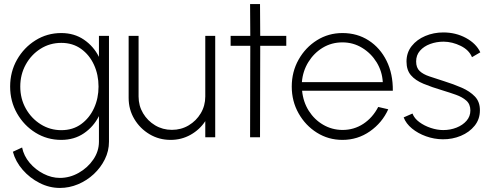

<svg xmlns="http://www.w3.org/2000/svg" viewBox="-20 -677 2414 947"><path d="M468 -500H517.5V22Q517.5 67.5 497.2 108.5Q477 149.5 442.8 181.5Q408.5 213.5 365 231.8Q321.5 250 275.5 250Q223.5 250 175.2 225.5Q127 201 91.8 160.5Q56.5 120 43.5 71.5L89 50.5Q97.5 92 126.2 126Q155 160 194.8 180.2Q234.5 200.5 275.5 200.5Q324 200.5 368.2 175.5Q412.5 150.5 440.2 109.8Q468 69 468 22V-104.5Q441.5 -52 393.8 -19.5Q346 13 282 13Q212.5 13 155.2 -22.5Q98 -58 64 -117.8Q30 -177.5 30 -250Q30 -323 64 -382.8Q98 -442.5 155.2 -478.2Q212.5 -514 282 -514Q346 -514 393.8 -481.5Q441.5 -449 468 -396.5ZM282.5 -35Q339.5 -35 380.5 -65Q421.5 -95 443.8 -143.8Q466 -192.5 466 -250Q466 -308.5 443.5 -357.5Q421 -406.5 379.8 -436Q338.5 -465.5 282.5 -465.5Q226 -465.5 180 -436.5Q134 -407.5 107 -358.5Q80 -309.5 80 -250Q80 -190 107.5 -141.2Q135 -92.5 181 -63.8Q227 -35 282.5 -35Z M614.5 -194V-500H663.5V-201Q663.5 -155.5 685.8 -118.2Q708 -81 745.2 -58.8Q782.5 -36.5 828 -36.5Q873.5 -36.5 910.8 -58.8Q948 -81 970.2 -118.2Q992.5 -155.5 992.5 -201V-500H1041.5V0H992.5V-79.5Q965 -37.5 920 -12.2Q875 13 821.5 13Q764.5 13 717.5 -15Q670.5 -43 642.5 -90Q614.5 -137 614.5 -194Z M1392 -451H1263.5L1262.5 0H1213.5L1214.5 -451H1117.5V-500H1214.5L1213.5 -657H1262.5L1263.5 -500H1392Z M1669 13Q1600 13 1543.2 -22.5Q1486.5 -58 1452.8 -117.8Q1419 -177.5 1419 -250Q1419 -323 1452.8 -383Q1486.5 -443 1543.2 -478.5Q1600 -514 1669 -514Q1742 -514 1798.5 -477.5Q1855 -441 1886.8 -376.8Q1918.5 -312.5 1917.5 -229.5H1470Q1475.5 -174 1503 -130.5Q1530.5 -87 1573.8 -61.8Q1617 -36.5 1669 -36Q1726 -36 1772 -66.2Q1818 -96.5 1845.5 -149.5L1895 -138Q1865 -71.5 1804.5 -29.2Q1744 13 1669 13ZM1469 -272H1868Q1865 -325 1837.8 -369.5Q1810.5 -414 1766.2 -441Q1722 -468 1669 -468Q1615.5 -468 1572 -441.8Q1528.5 -415.5 1501 -371Q1473.5 -326.5 1469 -272Z M2163.5 10Q2121 9.5 2081.2 -4.8Q2041.5 -19 2012 -43.2Q1982.5 -67.5 1971 -98L2014.5 -117Q2023.5 -93 2048.2 -74.8Q2073 -56.5 2104.8 -46Q2136.5 -35.5 2166 -35.5Q2201 -35.5 2231.5 -47.5Q2262 -59.5 2281 -81.2Q2300 -103 2300 -132Q2300 -163 2280 -180.8Q2260 -198.5 2229 -209.5Q2198 -220.5 2165 -230.5Q2109.5 -247 2069 -263.8Q2028.5 -280.5 2006.8 -306Q1985 -331.5 1985 -373.5Q1985 -417.5 2010.5 -449.8Q2036 -482 2077.5 -499.5Q2119 -517 2166.5 -517Q2228 -517 2278.2 -489.8Q2328.5 -462.5 2349 -419L2308 -395Q2293.5 -430.5 2252.2 -450.8Q2211 -471 2168.5 -471.5Q2132.5 -471.5 2101.5 -460Q2070.5 -448.5 2051.5 -426.8Q2032.5 -405 2032.5 -374Q2032.5 -343 2049.8 -326.8Q2067 -310.5 2098 -300.2Q2129 -290 2170.5 -276.5Q2217 -262 2257.2 -244.5Q2297.5 -227 2322.5 -200.8Q2347.5 -174.5 2347 -132.5Q2347 -89 2321 -56.8Q2295 -24.5 2253 -7Q2211 10.5 2163.5 10Z"/></svg>

Font: Urbanist ExtraLight
Style: Regular
Weight: 200
Designer: Corey Hu
Foundry: Corey Hu
Version: Version 1.330; ttfautohint (v1.8.4.7-5d5b)